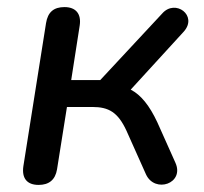

<svg xmlns="http://www.w3.org/2000/svg" viewBox="-20 -515 577 542"><path d="M89 7C118 7 136 -7 141 -37L169 -213H241C287 -213 313 -198 337 -146L392 -23C417 32 502 3 475 -56L424 -170C402 -217 378 -247 349 -262L499 -426C539 -471 475 -519 438 -477L263 -289H181L205 -443C210 -476 194 -495 162 -495C132 -495 115 -481 110 -450L46 -46C41 -12 56 7 89 7Z"/></svg>

Font: SN Pro Medium
Style: Italic
Weight: 400
Italic angle: -9°
Designer: Tobias Whetton
Foundry: Supernotes
Version: Version 1.001;Glyphs 3.2 (3249)